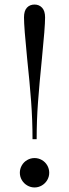

<svg xmlns="http://www.w3.org/2000/svg" viewBox="-20 -802 302 836"><path d="M176.3 -726.1Q176.3 -683.6 162.6 -547.9Q151.4 -436.5 145.5 -357.2Q139.6 -277.8 139.6 -195.8H121.6Q121.6 -278.3 115.5 -360.4Q109.4 -442.4 98.1 -547.9Q84.5 -683.6 84.5 -726.1Q84.5 -754.9 97.2 -768.6Q109.9 -782.2 130.4 -782.2Q150.4 -782.2 163.3 -768.3Q176.3 -754.4 176.3 -726.1ZM194.3 -49.8Q194.3 -32.7 185.8 -18.1Q177.2 -3.4 162.4 5.4Q147.5 14.2 130.4 14.2Q113.3 14.2 98.4 5.4Q83.5 -3.4 75 -18.1Q66.4 -32.7 66.4 -49.8Q66.4 -66.9 75 -81.8Q83.5 -96.7 98.4 -105.2Q113.3 -113.8 130.4 -113.8Q147.5 -113.8 162.4 -105.2Q177.2 -96.7 185.8 -81.8Q194.3 -66.9 194.3 -49.8Z"/></svg>

Font: TypoPRO Playfair Display
Style: Regular
Weight: 400
Designer: Claus Eggers Sørensen
Foundry: Claus Eggers Sørensen
Version: Version 1.004;PS 001.004;hotconv 1.0.70;makeotf.lib2.5.58329